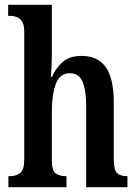

<svg xmlns="http://www.w3.org/2000/svg" viewBox="-20 -780 573 800"><path d="M15 0V-46H21Q46 -46 63.5 -58.5Q81 -71 81 -117V-649Q81 -677 71.5 -691Q62 -705 48.5 -709.5Q35 -714 23 -714H14V-760H196V-555Q196 -527 194.5 -499.5Q193 -472 192 -460H197Q211 -494 239.5 -520.5Q268 -547 321 -547Q387 -547 420.5 -500.5Q454 -454 454 -352V-118Q454 -71 468 -58.5Q482 -46 509 -46H511V0H339V-339Q339 -404 324 -439.5Q309 -475 271 -475Q229 -475 212.5 -430Q196 -385 196 -316V-113Q196 -69 212 -57.5Q228 -46 254 -46H257V0Z"/></svg>

Font: Noto Serif Ethiopic ExtraCondensed SemiBold
Style: Regular
Weight: 600
Width: 2
Designer: Monotype Design Team
Foundry: Monotype Imaging Inc.
Version: Version 2.102; ttfautohint (v1.8.4.7-5d5b)